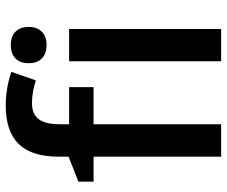

<svg xmlns="http://www.w3.org/2000/svg" viewBox="-82 -724 805 682"><g transform="rotate(-90 321.0 -382.5)"><path d="M353 -453.1H221.2V0H106V-453.1H17.1V-506.8L106 -542V-577.1Q106 -672.9 150.9 -719Q195.8 -765.1 288.1 -765.1Q348.6 -765.1 407.2 -745.1L377 -658.2Q334.5 -671.9 295.9 -671.9Q256.8 -671.9 239 -647.7Q221.2 -623.5 221.2 -575.2V-540H353ZM559.6 0H444.8V-540H559.6ZM438 -683.1Q438 -713.9 454.8 -730.5Q471.7 -747.1 502.9 -747.1Q533.2 -747.1 550 -730.5Q566.9 -713.9 566.9 -683.1Q566.9 -653.8 550 -637Q533.2 -620.1 502.9 -620.1Q471.7 -620.1 454.8 -637Q438 -653.8 438 -683.1Z"/></g></svg>

Font: f0_32663          
Style: Regular
Weight: 600
Foundry: Ascender Corporation
Version: Version 1.10